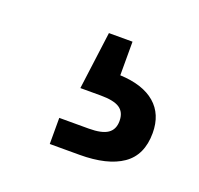

<svg xmlns="http://www.w3.org/2000/svg" viewBox="-57 -85 364 351"><g transform="rotate(20 125.0 91.0)"><path d="M69.3 204.1V153.3H126.5Q151.9 153.3 163.3 145.5Q174.8 137.7 174.8 121.1Q174.8 104 163.3 96.4Q151.9 88.9 126.5 88.9H86.9L101.6 -23.4H147.5V0V42Q191.9 43.9 215.6 64.2Q239.3 84.5 239.3 121.1Q239.3 164.1 210.2 184.1Q181.2 204.1 127 204.1Z"/></g></svg>

Font: Inter 24pt
Style: Regular
Weight: 400
Designer: Rasmus Andersson
Foundry: rsms
Version: Version 4.001;git-66647c0bb